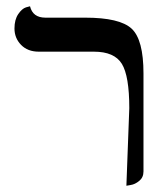

<svg xmlns="http://www.w3.org/2000/svg" viewBox="-20 -577 529 609"><path d="M380.9 12.2 390.1 -233.9Q390.1 -335.9 366.5 -374.5Q342.8 -413.1 277.8 -413.1H103Q67.9 -413.1 46.9 -434.6Q25.9 -456.1 25.9 -486.8Q25.9 -514.6 37.8 -532.2Q49.8 -549.8 62.5 -553.7L75.2 -557.1Q84 -521 124 -521H250Q359.9 -521 397.5 -486.1Q435.1 -451.2 435.1 -344.2V-33.2Q435.1 -14.2 421.6 -3.2Q408.2 7.8 394.5 9.8Z"/></svg>

Font: Linux Biolinum O
Style: Bold
Weight: 700
Designer: Philipp H. Poll
Foundry: Philipp H. Poll
Version: Version 1.3.2